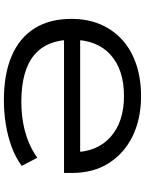

<svg xmlns="http://www.w3.org/2000/svg" viewBox="104 -858 763 1012"><g transform="rotate(-90 486.0 -352.5)"><path d="M485 9Q366 9 275 -35Q184 -79 132 -160.5Q80 -242 80 -354V-397H814V-312H158L189 -353Q189 -224 269 -152.5Q349 -81 485 -81Q625 -81 703.5 -152.5Q782 -224 782 -355Q782 -487 701 -554.5Q620 -622 455 -622Q399 -622 346.5 -613Q294 -604 247.5 -585.5Q201 -567 160 -538L117 -620Q159 -651 214.5 -672Q270 -693 334 -703.5Q398 -714 463 -714Q601 -714 696.5 -673Q792 -632 842 -552.5Q892 -473 892 -358Q892 -272 862.5 -204Q833 -136 779.5 -88.5Q726 -41 651 -16Q576 9 485 9Z"/></g></svg>

Font: Nunito Sans 10pt Expanded Medium
Style: Regular
Weight: 500
Width: 7
Designer: Vernon Adams
Foundry: Vernon Adams
Version: Version 3.101;gftools[0.9.27]